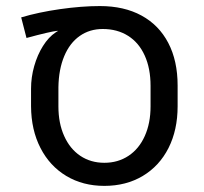

<svg xmlns="http://www.w3.org/2000/svg" viewBox="-20 -606 677 637"><path d="M83 -253.4V-312Q83 -349.6 93.5 -386.7Q104 -423.8 122.6 -453.4Q141.1 -482.9 164.6 -498.5Q168.5 -501.5 171.4 -502.4L170.9 -503.9Q145 -501 67.9 -480L50.3 -548.3Q107.4 -565.4 179.2 -575.7Q251 -585.9 311.5 -585.9Q391.6 -585.9 449.5 -554.4Q507.3 -522.9 538.3 -463.6Q569.3 -404.3 569.3 -322.3V-253.4Q569.3 -174.8 539.1 -115Q508.8 -55.2 453.6 -22.2Q398.4 10.7 326.2 10.7Q254.9 10.7 200 -22.2Q145 -55.2 114.3 -115Q83.5 -174.8 83 -253.4ZM479.5 -252.9V-321.3Q479.5 -378.9 460.2 -421.6Q440.9 -464.4 405 -487.1Q369.1 -509.8 320.8 -509.8Q277.3 -509.8 244.4 -486.6Q211.4 -463.4 193.1 -419.7Q174.8 -376 173.8 -316.9V-252.9Q173.8 -197.3 192.9 -154.8Q211.9 -112.3 246.3 -89.1Q280.8 -65.9 326.2 -65.9Q371.6 -65.9 406.5 -89.1Q441.4 -112.3 460.4 -154.8Q479.5 -197.3 479.5 -252.9Z"/></svg>

Font: Heebo
Style: Regular
Weight: 400
Designer: Oded Ezer
Foundry: Meir Sadan
Version: Version 2.001; ttfautohint (v1.5.14-ce02) -l 8 -r 50 -G 200 